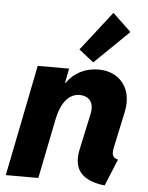

<svg xmlns="http://www.w3.org/2000/svg" viewBox="-56 -851 697 904"><g transform="rotate(5 292.5 -398.5)"><path d="M335.9 -108.9Q335.9 -127.4 340.3 -148.4L377.4 -321.3Q380.4 -334.5 380.4 -345.7Q380.4 -376 363 -391.1Q345.7 -406.2 319.3 -406.2Q281.2 -406.2 254.6 -374.5Q228 -342.8 215.8 -283.7L158.7 0H4.9L109.9 -525.4H258.3L244.6 -456.5H246.6Q273.9 -494.6 312.5 -513.9Q351.1 -533.2 397.5 -533.2Q439.9 -533.2 472.7 -515.6Q505.4 -498 523.7 -465.8Q542 -433.6 542 -390.1Q542 -369.1 536.6 -343.3L500.5 -174.8Q497.6 -161.6 497.6 -151.9Q497.6 -136.7 504.4 -129.2Q511.2 -121.6 524.9 -118.7L472.7 7.8Q407.2 1 371.6 -27.6Q335.9 -56.2 335.9 -108.9ZM298.8 -619.6 443.4 -805.2 530.8 -722.2 368.7 -564.5Z"/></g></svg>

Font: Reddit Sans Fudge ExBold Italic
Style: Regular
Weight: 800
Italic angle: -11.25°
Designer: Stephen Hutchings
Version: Version 1.013